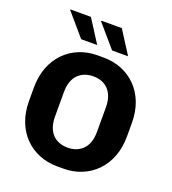

<svg xmlns="http://www.w3.org/2000/svg" viewBox="-159 -1016 1028 1145"><g transform="rotate(20 355.0 -443.0)"><path d="M335 10Q275 10 222.2 -11Q169.5 -32 129.5 -72Q89.5 -112 67 -169.8Q44.5 -227.5 44.5 -301V-383.5Q44.5 -457 67.2 -514.8Q90 -572.5 130 -612.5Q170 -652.5 222.5 -673.5Q275 -694.5 334.5 -694.5H375.5Q436 -694.5 488.5 -673.5Q541 -652.5 581 -612.5Q621 -572.5 643.5 -514.8Q666 -457 666 -383.5V-301Q666 -227.5 643.2 -169.8Q620.5 -112 580.5 -72Q540.5 -32 488 -11Q435.5 10 376 10ZM355 -116Q384 -116 408 -125Q432 -134 450.2 -152.2Q468.5 -170.5 478.5 -198.5Q488.5 -226.5 488.5 -265.5V-418.5Q488.5 -457.5 478.5 -485.8Q468.5 -514 450.2 -532.5Q432 -551 408 -559.8Q384 -568.5 355.5 -568.5Q327.5 -568.5 303 -559.5Q278.5 -550.5 260.2 -532.2Q242 -514 232 -486Q222 -458 222 -419V-266Q222 -227 232 -198.8Q242 -170.5 260.2 -152Q278.5 -133.5 302.8 -124.8Q327 -116 355 -116ZM407 -751.5 285 -893.5 289.5 -896.5H416L508.5 -751.5ZM211 -751.5 89 -893.5 90.5 -896.5H220L312.5 -751.5Z"/></g></svg>

Font: Chivo Medium
Style: Regular
Weight: 500
Designer: Hector Gatti
Foundry: Omnibus-Type
Version: Version 2.002